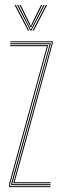

<svg xmlns="http://www.w3.org/2000/svg" viewBox="-20 -770 252 790"><path d="M34.8 -16 193 -592.2V-596H22V-600H197V-591.8L40 -20H188V-16ZM26 -8V-14L184 -587V-588H22V-592H189V-591L30 -12H188V-8ZM18 0V-15L173 -580H22V-584H178.2L22 -14.5V-4H188V0ZM40 -749.8H45L100 -644H95ZM50 -749.8H55L102 -657.8L106 -649.5H108L112 -657.8L159 -749.8H164L109 -644H105ZM60 -749.8H65L102.5 -673.8L106 -664H108L111.5 -673.8L149 -749.8H154L114 -669.2L109 -658.2H105L100 -669.2ZM169 -749.8H174L119 -644H114Z"/></svg>

Font: Big Shoulders Inline Display Thin
Style: Regular
Weight: 100
Designer: Patric King
Foundry: XO Type Co
Version: Version 1.000